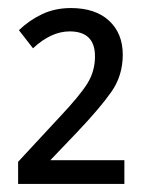

<svg xmlns="http://www.w3.org/2000/svg" viewBox="-20 -873 372 477"><path d="M289 -475H105L171 -544Q228 -604 256.5 -644.5Q285 -685 285 -737Q285 -790 251 -821.5Q217 -853 156 -853Q117 -853 85 -838Q53 -823 27 -798L62 -753Q107 -795 153 -795Q216 -795 216 -733Q216 -696 197 -665.5Q178 -635 127 -581L25 -471V-416H289Z"/></svg>

Font: Noto Sans UI SemiCondensed
Style: Regular
Weight: 400
Width: 4
Designer: Monotype Design Team
Foundry: Monotype Imaging Inc.
Version: 1.001